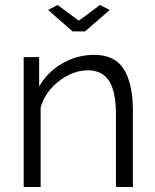

<svg xmlns="http://www.w3.org/2000/svg" viewBox="-20 -750 623 770"><path d="M173 -710 211 -730 296 -667 381 -730 420 -710 321 -624H271ZM513 -305V0H445V-291Q445 -383 417.5 -425.5Q390 -468 333 -468Q273 -468 217 -425Q161 -382 143 -319V0H75V-521H137V-403Q170 -461 229.5 -495.5Q289 -530 358 -530Q441 -530 477 -472Q513 -414 513 -305Z"/></svg>

Font: Raleway
Style: Regular
Weight: 400
Designer: Matt McInerney, Pablo Impallari, Rodrigo Fuenzalida
Foundry: Matt McInerney, Pablo Impallari, Rodrigo Fuenzalida
Version: Version 1.000;PS 001.001;hotconv 1.0.56; ttfautohint (v1.5)